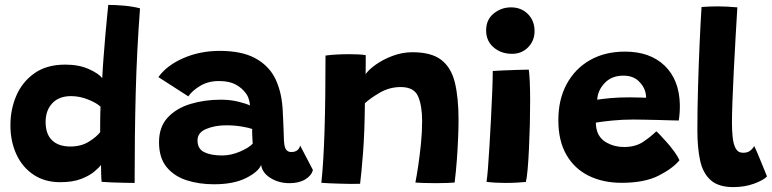

<svg xmlns="http://www.w3.org/2000/svg" viewBox="-20 -743 3148 783"><path d="M394.5 -1.5Q393 -12 392.5 -34.8Q392 -57.5 392 -70.5Q384 -59.5 364 -42.8Q344 -26 310 -13Q276 0 225.5 0Q162.5 0 116.8 -30.5Q71 -61 46.8 -113.8Q22.5 -166.5 22.5 -232.5Q22.5 -297.5 47 -353.8Q71.5 -410 121.2 -444.8Q171 -479.5 246 -479.5Q302 -479.5 342.5 -461.2Q383 -443 397 -424Q398.5 -458 402 -504.8Q405.5 -551.5 409.5 -597.5Q413.5 -643.5 417 -678Q420.5 -712.5 421.5 -723Q450.5 -723 486.8 -719.8Q523 -716.5 551 -709Q538 -536.5 533.5 -364.8Q529 -193 529 3Q517 3 491 2.5Q465 2 437.5 1Q410 0 394.5 -1.5ZM267 -145.5Q310 -145.5 341.2 -164.5Q372.5 -183.5 388.5 -204Q388.5 -217.5 388.5 -238Q388.5 -258.5 389 -278.2Q389.5 -298 390 -308Q373.5 -323.5 339.2 -337.2Q305 -351 269.5 -351Q220.5 -351 193.2 -321.8Q166 -292.5 166 -246Q166 -196.5 192.2 -171Q218.5 -145.5 267 -145.5Z M852.5 8.5Q791 8.5 740 -8.2Q689 -25 658.8 -62.5Q628.5 -100 628.5 -163Q628.5 -225.5 663.8 -263.5Q699 -301.5 756.5 -319Q814 -336.5 881 -336.5Q919.5 -336.5 953.5 -328Q987.5 -319.5 999.5 -312.5Q999 -325.5 994.2 -340Q989.5 -354.5 981 -364.5Q966 -385 940.2 -398.8Q914.5 -412.5 872.5 -412.5Q829.5 -412.5 797 -393.2Q764.5 -374 748 -350L626 -428.5Q659.5 -476 727.5 -505.8Q795.5 -535.5 876 -535.5Q964.5 -535.5 1019.2 -506.5Q1074 -477.5 1101 -425.5Q1113.5 -400.5 1121.5 -370.5Q1129.5 -340.5 1132.5 -301.5Q1134.5 -268 1135.5 -239Q1136.5 -210 1137.5 -184Q1138 -145.5 1145.8 -134.2Q1153.5 -123 1167.5 -123Q1197.5 -123 1204 -149.5L1256 -50Q1250.5 -27 1225 -11.5Q1199.5 4 1160.5 4Q1117 4 1083 -17.2Q1049 -38.5 1045 -70.5Q1033 -41.5 982.5 -16.5Q932 8.5 852.5 8.5ZM886 -109Q921.5 -109 958 -124.5Q994.5 -140 1010.5 -157Q1009.5 -172.5 1008.8 -189Q1008 -205.5 1008.5 -217Q997.5 -221.5 966.8 -226.8Q936 -232 902.5 -232Q857 -232 821.2 -217.2Q785.5 -202.5 785.5 -170.5Q785.5 -136 812.8 -122.5Q840 -109 886 -109Z M1448.5 6.5Q1433 7 1411 7Q1389 7 1366.5 6Q1348 5.5 1324 4.5Q1300 3.5 1290.5 2.5Q1299.5 -81 1303.5 -210Q1307.5 -339 1307.5 -516.5Q1349.5 -522 1405 -522Q1423 -522 1440.5 -521.2Q1458 -520.5 1471.5 -518Q1471.5 -511 1471.5 -485.2Q1471.5 -459.5 1471 -440.5Q1484 -459.5 1513.5 -480.2Q1543 -501 1582 -515.5Q1621 -530 1662.5 -530Q1738.5 -530 1779 -499.2Q1819.5 -468.5 1834.8 -407.2Q1850 -346 1850 -254Q1850 -222 1848.2 -179.2Q1846.5 -136.5 1843 -89.5Q1839.5 -42.5 1834 1.5Q1823.5 2.5 1802 3.2Q1780.5 4 1756.5 4Q1731 4 1708 3.2Q1685 2.5 1674 1.5Q1679.5 -26.5 1685.8 -68.5Q1692 -110.5 1696.8 -158Q1701.5 -205.5 1701.5 -249.5Q1701.5 -312 1685 -350Q1668.5 -388 1614 -388Q1569 -388 1530.2 -365.8Q1491.5 -343.5 1468 -322Q1467 -203.5 1460.5 -119.8Q1454 -36 1448.5 6.5Z M2068.5 -523.5Q2023.5 -523.5 1993 -549.8Q1962.5 -576 1962.5 -619Q1962.5 -663 1993.5 -688Q2024.5 -713 2064 -713Q2105.5 -713 2132.8 -685.8Q2160 -658.5 2160 -616.5Q2160 -577 2133.8 -550.2Q2107.5 -523.5 2068.5 -523.5ZM2124.5 -1Q2116 0 2092.2 1.5Q2068.5 3 2042 3Q2022.5 3 2002.8 2Q1983 1 1964 -1.5Q1966.5 -14.5 1969.8 -54.5Q1973 -94.5 1976.2 -149.2Q1979.5 -204 1982.5 -262.5Q1985.5 -321 1987.5 -371.8Q1989.5 -422.5 1989.5 -453.5Q2003 -454.5 2032 -455.8Q2061 -457 2090.8 -458Q2120.5 -459 2136.5 -459Q2139 -443 2140.5 -408.8Q2142 -374.5 2142 -332Q2142 -286.5 2140.8 -235.5Q2139.5 -184.5 2137.2 -136.8Q2135 -89 2131.8 -52.8Q2128.5 -16.5 2124.5 -1Z M2751 -89.5Q2723 -55.5 2665.5 -26.5Q2608 2.5 2515 2.5Q2439 2.5 2380.8 -26.2Q2322.5 -55 2289.8 -111.8Q2257 -168.5 2257 -253Q2257 -337.5 2291 -400.2Q2325 -463 2386 -497.8Q2447 -532.5 2528.5 -532.5Q2631 -532.5 2690.5 -475.2Q2750 -418 2752.5 -317Q2753 -283 2748 -251.5Q2740.5 -251.5 2716 -252.2Q2691.5 -253 2660.8 -253.8Q2630 -254.5 2602.8 -255Q2575.5 -255.5 2562.5 -255.5Q2519 -255.5 2478 -251.5Q2437 -247.5 2410 -243Q2410 -224.5 2415 -208.5Q2424.5 -177.5 2455.5 -160.5Q2486.5 -143.5 2525 -143.5Q2571.5 -143.5 2602.8 -164.5Q2634 -185.5 2656.5 -207.5Q2660 -205 2672 -192.5Q2684 -180 2699.8 -162.2Q2715.5 -144.5 2729.5 -125.2Q2743.5 -106 2751 -89.5ZM2415.5 -336.5Q2438 -340 2471 -343Q2504 -346 2547.5 -346Q2570.5 -346 2589 -345.2Q2607.5 -344.5 2615 -344.5Q2615 -355 2612 -367.5Q2605.5 -393 2582.8 -413.8Q2560 -434.5 2522.5 -434.5Q2474 -434.5 2445.8 -404.2Q2417.5 -374 2415.5 -336.5Z M3108 -23.5Q3094 -8.5 3055.8 5.8Q3017.5 20 2970.5 20Q2909.5 20 2877.8 -8.8Q2846 -37.5 2835 -89.2Q2824 -141 2824 -211Q2824 -301.5 2826.8 -393.2Q2829.5 -485 2833.2 -568Q2837 -651 2841 -714.5Q2876.5 -717 2906.5 -717Q2925.5 -717 2944.8 -716Q2964 -715 2987 -713Q2983.5 -658.5 2979.8 -590.5Q2976 -522.5 2972.5 -454.8Q2969 -387 2967 -330.5Q2965 -274 2965 -242.5Q2965 -210 2968 -182.2Q2971 -154.5 2980.5 -137.2Q2990 -120 3010.5 -120Q3027.5 -120 3038 -127.5Q3048.5 -135 3056 -147.5Q3059 -141.5 3066.8 -123.5Q3074.5 -105.5 3083.2 -84.2Q3092 -63 3099 -45.5Q3106 -28 3108 -23.5Z"/></svg>

Font: Grandstander
Style: Bold
Weight: 700
Designer: Tyler Finck
Foundry: Etcetera Type Co
Version: Version 1.200; ttfautohint (v1.8.3)